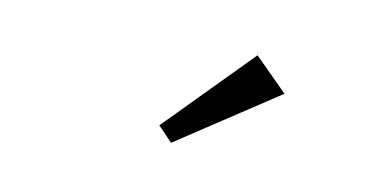

<svg xmlns="http://www.w3.org/2000/svg" viewBox="-32 -800 564 277"><g transform="rotate(10 250.0 -662.0)"><path d="M328.1 -734.9 376 -687 227.1 -588.9 206.1 -610.8Z"/></g></svg>

Font: I.Ming
Style: Regular
Weight: 400
Designer: Ichiten Fonts Project
Version: Version 5.10 Mar 24, 2018